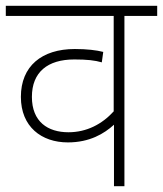

<svg xmlns="http://www.w3.org/2000/svg" viewBox="-20 -642 562 662"><path d="M522 -587V-622H0V-587H372V-258C332 -214 279 -186 216 -186C145 -186 90 -222 90 -308C90 -393 144 -437 236 -437C280 -437 307 -434 331 -427L336 -463C313 -469 279 -473 238 -473C124 -473 52 -414 52 -308C52 -205 123 -151 214 -151C289 -151 339 -181 373 -212V0H409V-587Z"/></svg>

Font: Noto Sans ExtraLight
Style: Italic
Weight: 200
Italic angle: -12°
Designer: Monotype Design Team
Foundry: Monotype Imaging Inc.
Version: Version 2.013